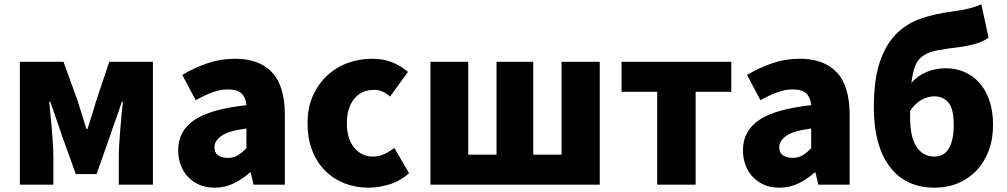

<svg xmlns="http://www.w3.org/2000/svg" viewBox="-20 -855 4664 889"><path d="M274 -569 341 -384V-383Q352 -348 361.5 -318Q371 -288 380 -258H385Q394 -288 404 -318Q414 -348 424 -383V-384L486 -569H688V0H530V-132Q530 -155 532 -188.5Q534 -222 537 -257Q540 -292 543 -326Q546 -360 549 -384H544Q532 -346 516 -302Q500 -258 488 -221L427 -49H331L269 -221Q257 -258 241 -302.5Q225 -347 213 -384H208Q210 -360 213.5 -326Q217 -292 220 -257Q223 -222 225 -188.5Q227 -155 227 -132V0H72V-569Z M973 14Q934 14 903 0.5Q872 -13 850 -36.5Q828 -60 816.5 -91.5Q805 -123 805 -159Q805 -249 880 -299.5Q955 -350 1121 -368Q1118 -403 1098.5 -422Q1079 -441 1035 -441Q1001 -441 965 -428Q929 -415 886 -391L824 -508Q881 -542 941.5 -562.5Q1002 -583 1069 -583Q1180 -583 1239.5 -520Q1299 -457 1299 -323V0H1154L1141 -56H1137Q1102 -25 1061.5 -5.5Q1021 14 973 14ZM1035 -124Q1062 -124 1081.5 -136Q1101 -148 1121 -169V-260Q1038 -249 1005.5 -226Q973 -203 973 -173Q973 -148 990 -136Q1007 -124 1035 -124Z M1687 14Q1627 14 1575.5 -6Q1524 -26 1485.5 -64.5Q1447 -103 1425.5 -158.5Q1404 -214 1404 -285Q1404 -356 1428.5 -411Q1453 -466 1494 -504.5Q1535 -543 1589 -563Q1643 -583 1703 -583Q1755 -583 1796 -566.5Q1837 -550 1869 -522L1786 -408Q1766 -425 1749 -432Q1732 -439 1713 -439Q1654 -439 1620 -397.5Q1586 -356 1586 -285Q1586 -213 1620 -171.5Q1654 -130 1707 -130Q1734 -130 1759 -141.5Q1784 -153 1806 -170L1874 -53Q1832 -16 1782 -1Q1732 14 1687 14Z M2148 -569V-139H2279V-569H2449V-139H2580V-569H2757V0H1973V-569Z M2858 -569H3366V-430H3201V0H3023V-430H2858Z M3588 14Q3549 14 3518 0.5Q3487 -13 3465 -36.5Q3443 -60 3431.5 -91.5Q3420 -123 3420 -159Q3420 -249 3495 -299.5Q3570 -350 3736 -368Q3733 -403 3713.5 -422Q3694 -441 3650 -441Q3616 -441 3580 -428Q3544 -415 3501 -391L3439 -508Q3496 -542 3556.5 -562.5Q3617 -583 3684 -583Q3795 -583 3854.5 -520Q3914 -457 3914 -323V0H3769L3756 -56H3752Q3717 -25 3676.5 -5.5Q3636 14 3588 14ZM3650 -124Q3677 -124 3696.5 -136Q3716 -148 3736 -169V-260Q3653 -249 3620.5 -226Q3588 -203 3588 -173Q3588 -148 3605 -136Q3622 -124 3650 -124Z M4194 -314Q4194 -218 4224.5 -174Q4255 -130 4307 -130Q4352 -130 4374 -169Q4396 -208 4396 -276Q4396 -351 4371.5 -380Q4347 -409 4306 -409Q4278 -409 4249 -394Q4220 -379 4194 -342ZM4557 -681Q4534 -663 4497.5 -652.5Q4461 -642 4423 -637Q4364 -630 4323.5 -622.5Q4283 -615 4257.5 -599Q4232 -583 4219 -553.5Q4206 -524 4200 -471Q4229 -505 4271 -522Q4313 -539 4360 -539Q4404 -539 4443.5 -522.5Q4483 -506 4513 -473.5Q4543 -441 4560.5 -391.5Q4578 -342 4578 -276Q4578 -211 4558 -157.5Q4538 -104 4502 -66Q4466 -28 4416.5 -7Q4367 14 4308 14Q4172 14 4099 -84Q4026 -182 4026 -357Q4026 -483 4052.5 -564Q4079 -645 4126.5 -694.5Q4174 -744 4240 -767.5Q4306 -791 4385 -801Q4437 -808 4466.5 -815.5Q4496 -823 4524 -835Z"/></svg>

Font: Kinto Sans Black
Style: Regular
Weight: 900
Designer: Authors: Ryoko NISHIZUKA  (kana & ideographs); Paul D. Hunt (Latin, Greek & Cyrillic); Wenlong ZHANG  (bopomofo); Sandol
Foundry: Adobe Systems Incorporated, ookami Inc.
Version: Version 0.001